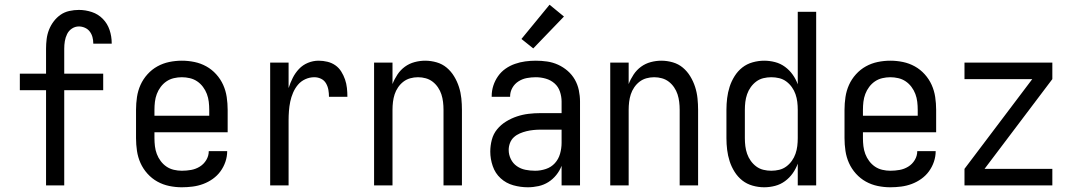

<svg xmlns="http://www.w3.org/2000/svg" viewBox="-20 -785 4540 813"><path d="M175 0V-403H64V-473H175V-579Q175 -599 177.5 -619.5Q180 -640 187.5 -659Q195 -678 207.5 -694.5Q220 -711 236.5 -722.5Q253 -734 273.5 -738.5Q294 -743 314 -743Q342 -743 369 -734Q396 -725 415.5 -705Q435 -685 444 -658Q453 -631 453 -603V-600H375V-601Q375 -615 371.5 -628Q368 -641 360 -651.5Q352 -662 339.5 -667.5Q327 -673 314 -673Q298 -673 284.5 -664Q271 -655 264 -640.5Q257 -626 254.5 -610.5Q252 -595 252 -579V-473H417V-403H252V0Z M750 8Q723 8 696.5 2.5Q670 -3 646.5 -16Q623 -29 604.5 -49.5Q586 -70 575 -94.5Q564 -119 560 -146Q556 -173 556 -200V-320Q556 -347 560 -374Q564 -401 575 -425.5Q586 -450 604.5 -470.5Q623 -491 646.5 -504Q670 -517 696.5 -522.5Q723 -528 750 -528Q777 -528 803.5 -522.5Q830 -517 853.5 -504Q877 -491 895.5 -470.5Q914 -450 925 -425.5Q936 -401 940 -374Q944 -347 944 -320V-225H634V-200Q634 -183 636 -166Q638 -149 644 -133Q650 -117 660.5 -103Q671 -89 685 -79.5Q699 -70 716 -66Q733 -62 750 -62Q770 -62 789.5 -65.5Q809 -69 826 -79.5Q843 -90 853.5 -107.5Q864 -125 864 -145H942Q942 -122 934.5 -100Q927 -78 913.5 -59.5Q900 -41 881 -27.5Q862 -14 840.5 -6Q819 2 796 5Q773 8 750 8ZM866 -295V-320Q866 -337 864 -354Q862 -371 856 -387Q850 -403 839.5 -417Q829 -431 815 -440.5Q801 -450 784 -454Q767 -458 750 -458Q733 -458 716 -454Q699 -450 685 -440.5Q671 -431 660.5 -417Q650 -403 644 -387Q638 -371 636 -354Q634 -337 634 -320V-295Z M1124 0V-520H1202V-412Q1209 -434 1219.5 -455Q1230 -476 1246 -493Q1262 -510 1284 -519Q1306 -528 1329 -528Q1348 -528 1366.5 -523.5Q1385 -519 1400 -508.5Q1415 -498 1425 -482Q1435 -466 1441 -448.5Q1447 -431 1449 -412.5Q1451 -394 1451 -375H1373Q1373 -390 1370.5 -404.5Q1368 -419 1360.5 -432Q1353 -445 1339.5 -451.5Q1326 -458 1311 -458Q1291 -458 1272.5 -449.5Q1254 -441 1241.5 -426Q1229 -411 1221 -392.5Q1213 -374 1209 -354.5Q1205 -335 1203.5 -315Q1202 -295 1202 -276V0Z M1564 0V-520H1642V-429Q1650 -450 1663 -469.5Q1676 -489 1694.5 -502.5Q1713 -516 1735.5 -522Q1758 -528 1780 -528Q1805 -528 1829 -521Q1853 -514 1871.5 -498.5Q1890 -483 1903 -461.5Q1916 -440 1923.5 -416.5Q1931 -393 1933.5 -368.5Q1936 -344 1936 -320V0H1858V-320Q1858 -337 1856 -353.5Q1854 -370 1849 -385.5Q1844 -401 1834.5 -415Q1825 -429 1812 -439Q1799 -449 1783 -453.5Q1767 -458 1750 -458Q1733 -458 1717 -453.5Q1701 -449 1688 -439Q1675 -429 1665.5 -415Q1656 -401 1651 -385.5Q1646 -370 1644 -353.5Q1642 -337 1642 -320V0Z M2215 8Q2184 8 2153.5 -0.5Q2123 -9 2100 -30Q2077 -51 2066.5 -81.5Q2056 -112 2056 -143Q2056 -168 2062.5 -193Q2069 -218 2085 -237.5Q2101 -257 2123 -270.5Q2145 -284 2169 -292Q2193 -300 2218 -303Q2243 -306 2269 -306H2358V-355Q2358 -376 2351 -397Q2344 -418 2328 -432Q2312 -446 2291 -452Q2270 -458 2249 -458Q2230 -458 2211 -454.5Q2192 -451 2175.5 -440.5Q2159 -430 2149.5 -413Q2140 -396 2140 -377V-375H2062V-378Q2062 -401 2069 -422.5Q2076 -444 2089 -462.5Q2102 -481 2120.5 -494Q2139 -507 2160.5 -514.5Q2182 -522 2204 -525Q2226 -528 2249 -528Q2273 -528 2297 -524.5Q2321 -521 2343 -511Q2365 -501 2383.5 -485Q2402 -469 2414 -448Q2426 -427 2431 -403Q2436 -379 2436 -355V0H2358V-83Q2350 -62 2335.5 -44Q2321 -26 2302 -14Q2283 -2 2260.5 3Q2238 8 2215 8ZM2246 -62Q2269 -62 2291.5 -69.5Q2314 -77 2329.5 -94Q2345 -111 2351.5 -134Q2358 -157 2358 -180V-236H2269Q2254 -236 2239 -234.5Q2224 -233 2209.5 -229.5Q2195 -226 2181 -220Q2167 -214 2156 -204Q2145 -194 2139.5 -179.5Q2134 -165 2134 -150Q2134 -130 2143 -111.5Q2152 -93 2168.5 -81.5Q2185 -70 2205 -66Q2225 -62 2246 -62ZM2238 -580 2188 -620 2307 -765 2368 -715Z M2564 0V-520H2642V-429Q2650 -450 2663 -469.5Q2676 -489 2694.5 -502.5Q2713 -516 2735.5 -522Q2758 -528 2780 -528Q2805 -528 2829 -521Q2853 -514 2871.5 -498.5Q2890 -483 2903 -461.5Q2916 -440 2923.5 -416.5Q2931 -393 2933.5 -368.5Q2936 -344 2936 -320V0H2858V-320Q2858 -337 2856 -353.5Q2854 -370 2849 -385.5Q2844 -401 2834.5 -415Q2825 -429 2812 -439Q2799 -449 2783 -453.5Q2767 -458 2750 -458Q2733 -458 2717 -453.5Q2701 -449 2688 -439Q2675 -429 2665.5 -415Q2656 -401 2651 -385.5Q2646 -370 2644 -353.5Q2642 -337 2642 -320V0Z M3216 8Q3191 8 3166.5 1Q3142 -6 3123 -21Q3104 -36 3090.5 -57.5Q3077 -79 3069.5 -102.5Q3062 -126 3059 -150.5Q3056 -175 3056 -200V-320Q3056 -345 3059 -369.5Q3062 -394 3069.5 -417.5Q3077 -441 3090.5 -462.5Q3104 -484 3123 -499Q3142 -514 3166.5 -521Q3191 -528 3216 -528Q3239 -528 3262 -522Q3285 -516 3304 -502Q3323 -488 3336.5 -469Q3350 -450 3358 -428V-735H3436V0H3358V-92Q3350 -70 3336.5 -51Q3323 -32 3304 -18Q3285 -4 3262 2Q3239 8 3216 8ZM3246 -62Q3263 -62 3279.5 -66Q3296 -70 3309.5 -80Q3323 -90 3333 -104Q3343 -118 3348.5 -134Q3354 -150 3356 -166.5Q3358 -183 3358 -200V-320Q3358 -337 3356 -353.5Q3354 -370 3348.5 -386Q3343 -402 3333 -416Q3323 -430 3309.5 -440Q3296 -450 3279.5 -454Q3263 -458 3246 -458Q3229 -458 3212.5 -454Q3196 -450 3182.5 -440Q3169 -430 3159 -416Q3149 -402 3143.5 -386Q3138 -370 3136 -353.5Q3134 -337 3134 -320V-200Q3134 -183 3136 -166.5Q3138 -150 3143.5 -134Q3149 -118 3159 -104Q3169 -90 3182.5 -80Q3196 -70 3212.5 -66Q3229 -62 3246 -62Z M3750 8Q3723 8 3696.5 2.5Q3670 -3 3646.5 -16Q3623 -29 3604.5 -49.5Q3586 -70 3575 -94.5Q3564 -119 3560 -146Q3556 -173 3556 -200V-320Q3556 -347 3560 -374Q3564 -401 3575 -425.5Q3586 -450 3604.5 -470.5Q3623 -491 3646.5 -504Q3670 -517 3696.5 -522.5Q3723 -528 3750 -528Q3777 -528 3803.5 -522.5Q3830 -517 3853.5 -504Q3877 -491 3895.5 -470.5Q3914 -450 3925 -425.5Q3936 -401 3940 -374Q3944 -347 3944 -320V-225H3634V-200Q3634 -183 3636 -166Q3638 -149 3644 -133Q3650 -117 3660.5 -103Q3671 -89 3685 -79.5Q3699 -70 3716 -66Q3733 -62 3750 -62Q3770 -62 3789.5 -65.5Q3809 -69 3826 -79.5Q3843 -90 3853.5 -107.5Q3864 -125 3864 -145H3942Q3942 -122 3934.5 -100Q3927 -78 3913.5 -59.5Q3900 -41 3881 -27.5Q3862 -14 3840.5 -6Q3819 2 3796 5Q3773 8 3750 8ZM3866 -295V-320Q3866 -337 3864 -354Q3862 -371 3856 -387Q3850 -403 3839.5 -417Q3829 -431 3815 -440.5Q3801 -450 3784 -454Q3767 -458 3750 -458Q3733 -458 3716 -454Q3699 -450 3685 -440.5Q3671 -431 3660.5 -417Q3650 -403 3644 -387Q3638 -371 3636 -354Q3634 -337 3634 -320V-295Z M4064 0V-70L4351 -450H4064V-520H4436V-450L4149 -70H4436V0Z"/></svg>

Font: Iosevka MaddieWtf
Style: Regular
Weight: 400
Monospace: yes
Designer: Belleve Invis
Foundry: Belleve Invis
Version: Version 31.3.0; ttfautohint (v1.8.3)